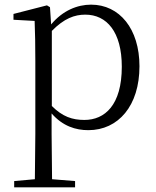

<svg xmlns="http://www.w3.org/2000/svg" viewBox="-20 -546 670 826"><path d="M360 14C489 14 580 -91 580 -261C580 -422 494 -526 372 -526C313 -526 250 -501 200 -441L195 -515L182 -523L38 -486V-461L129 -456C131 -406 132 -351 132 -282V30L130 225L41 233V260H303V233L204 225L202 30V-58C250 -3 306 14 360 14ZM203 -413C256 -467 301 -483 347 -483C439 -483 504 -409 504 -259C504 -94 431 -30 343 -30C291 -30 249 -44 203 -90Z"/></svg>

Font: Noto Serif CJK KR Light
Style: Regular
Weight: 300
Designer: Ryoko NISHIZUKA 西塚涼子 (kana & ideographs); Frank Grießhammer (Latin, Greek & Cyrillic); Wenlong ZHANG 张文龙 (bopomofo); San
Foundry: Adobe
Version: Version 2.001;hotconv 1.1.0;makeotfexe 2.6.0